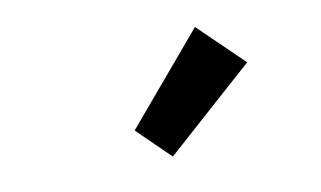

<svg xmlns="http://www.w3.org/2000/svg" viewBox="-42 -999 710 425"><g transform="rotate(-10 313.0 -787.0)"><path d="M316.8 -649.7 243.6 -721.2 414.8 -923.7 515.1 -826.6Z"/></g></svg>

Font: Noto Sans TC Thin
Style: Regular
Weight: 100
Designer: Ryoko NISHIZUKA 西塚涼子 (kana, bopomofo & ideographs); Paul D. Hunt (Latin, Greek & Cyrillic); Sandoll Communications 산돌커뮤니
Foundry: Adobe
Version: Version 2.004-H2;hotconv 1.0.118;makeotfexe 2.5.65603